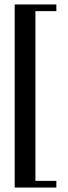

<svg xmlns="http://www.w3.org/2000/svg" viewBox="-20 -695 306 862"><path d="M46 147V-675H233V-645H139V117H233V147Z"/></svg>

Font: UnnaMedium
Style: Regular
Weight: 500
Designer: Jorge de Buen Unna
Foundry: Omnibus-Type
Version: Version 2.008;hotconv 1.0.109;makeotfexe 2.5.65596